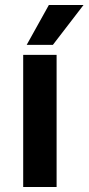

<svg xmlns="http://www.w3.org/2000/svg" viewBox="-20 -750 355 770"><path d="M73 -530H207V0H73ZM176 -730H315L192 -570H87Z"/></svg>

Font: Golos UI
Style: Bold
Weight: 700
Designer: A.Korolkova, Vitaly Kuzmin
Foundry: ParaType Ltd
Version: Version 2.000